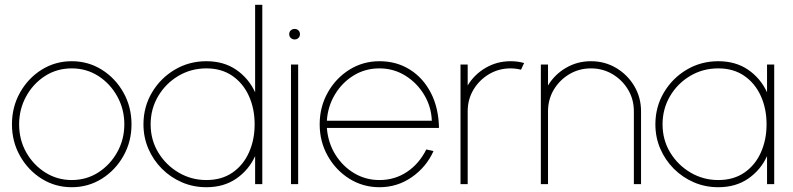

<svg xmlns="http://www.w3.org/2000/svg" viewBox="-20 -770 3318 803"><path d="M280 13Q211 13 154.2 -22.5Q97.5 -58 63.8 -117.8Q30 -177.5 30 -250Q30 -323 63.8 -383Q97.5 -443 154.2 -478.5Q211 -514 280 -514Q349 -514 405.8 -478.5Q462.5 -443 496.2 -383Q530 -323 530 -250Q530 -177.5 496.2 -117.8Q462.5 -58 405.8 -22.5Q349 13 280 13ZM280 -17Q342 -17 391.8 -49.2Q441.5 -81.5 470.8 -134.5Q500 -187.5 500 -250Q500 -313 470.8 -366.2Q441.5 -419.5 391.8 -451.8Q342 -484 280 -484Q217.5 -484 167.8 -451.8Q118 -419.5 89 -366.2Q60 -313 60 -250Q60 -185 90 -132.2Q120 -79.5 170 -48.2Q220 -17 280 -17Z M1047 -750H1077V0H1047V-117Q1020 -58.5 968 -22.8Q916 13 843 13Q788.5 13 741 -7.5Q693.5 -28 657.2 -64.2Q621 -100.5 600.5 -148Q580 -195.5 580 -250Q580 -323 615.5 -383Q651 -443 710.8 -478.5Q770.5 -514 843 -514Q916 -514 968 -478.2Q1020 -442.5 1047 -384ZM843 -17Q907.5 -17 952.8 -48.5Q998 -80 1021.5 -133Q1045 -186 1045 -250Q1045 -315.5 1021 -368.5Q997 -421.5 951.8 -452.8Q906.5 -484 843 -484Q779 -484 726 -452.5Q673 -421 641.5 -367.8Q610 -314.5 610 -250Q610 -184.5 642.2 -131.8Q674.5 -79 727.5 -48Q780.5 -17 843 -17Z M1197 -500H1227V0H1197ZM1212.5 -605Q1203 -605 1196.2 -611.2Q1189.5 -617.5 1189.5 -627Q1189.5 -637 1196.2 -643Q1203 -649 1212.5 -649Q1221.5 -649 1228 -643Q1234.5 -637 1234.5 -627Q1234.5 -617.5 1228 -611.2Q1221.5 -605 1212.5 -605Z M1567 13Q1498 13 1441.2 -22.5Q1384.5 -58 1350.8 -117.8Q1317 -177.5 1317 -250Q1317 -323 1350.8 -383Q1384.5 -443 1441.2 -478.5Q1498 -514 1567 -514Q1638.5 -514 1694.2 -479Q1750 -444 1782.2 -381.2Q1814.5 -318.5 1816 -235H1347Q1352 -172.5 1382.8 -123.2Q1413.5 -74 1461.5 -45.5Q1509.5 -17 1567 -17Q1631 -17 1682 -51Q1733 -85 1763 -145L1793 -138Q1763 -71.5 1702.5 -29.2Q1642 13 1567 13ZM1347 -265H1786Q1784 -323.5 1754 -373.5Q1724 -423.5 1675 -453.8Q1626 -484 1567 -484Q1507.5 -484 1459.2 -454.5Q1411 -425 1381 -375.2Q1351 -325.5 1347 -265Z M1906 0V-500H1936V-412.5Q1963.5 -458.5 2011 -486.2Q2058.5 -514 2115.5 -514Q2145 -514 2172 -506.5L2159 -478.5Q2137 -484 2115.5 -484Q2066 -484 2025.2 -459.8Q1984.5 -435.5 1960.2 -395Q1936 -354.5 1936 -304.5V0Z M2661 -304.5V0H2631V-304.5Q2631 -354.5 2606.8 -395Q2582.5 -435.5 2541.8 -459.8Q2501 -484 2451.5 -484Q2402 -484 2361.2 -459.8Q2320.5 -435.5 2296.2 -395Q2272 -354.5 2272 -304.5V0H2242V-500H2272V-412.5Q2299.5 -458.5 2347 -486.2Q2394.5 -514 2451.5 -514Q2509.5 -514 2557 -485.8Q2604.5 -457.5 2632.8 -410Q2661 -362.5 2661 -304.5Z M3188 -500H3218V0H3188V-117Q3161 -58.5 3109 -22.8Q3057 13 2984 13Q2929.5 13 2882 -7.5Q2834.5 -28 2798.2 -64.2Q2762 -100.5 2741.5 -148Q2721 -195.5 2721 -250Q2721 -323 2756.5 -383Q2792 -443 2851.8 -478.5Q2911.5 -514 2984 -514Q3057 -514 3109 -478.2Q3161 -442.5 3188 -384ZM2984 -17Q3048.5 -17 3093.8 -48.5Q3139 -80 3162.5 -133Q3186 -186 3186 -250Q3186 -315.5 3162 -368.5Q3138 -421.5 3092.8 -452.8Q3047.5 -484 2984 -484Q2919.5 -484 2866.5 -452.5Q2813.5 -421 2782.2 -367.8Q2751 -314.5 2751 -250Q2751 -184.5 2783.2 -131.8Q2815.5 -79 2868.5 -48Q2921.5 -17 2984 -17Z"/></svg>

Font: Urbanist Thin
Style: Regular
Weight: 100
Designer: Corey Hu
Foundry: Corey Hu
Version: Version 1.330; ttfautohint (v1.8.4.7-5d5b)